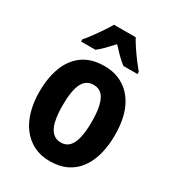

<svg xmlns="http://www.w3.org/2000/svg" viewBox="-186 -874 901 991"><g transform="rotate(30 264.5 -378.0)"><path d="M489 -274Q489 -214 476 -162.5Q463 -111 435.5 -72Q408 -33 365 -11.5Q322 10 263 10Q209 10 167 -11.5Q125 -33 96.5 -71Q68 -109 53.5 -161Q39 -213 39 -274Q39 -360 64 -423.5Q89 -487 139 -522Q189 -557 266 -557Q333 -557 383.5 -524Q434 -491 461.5 -428.5Q489 -366 489 -274ZM178 -274Q178 -218 187 -179.5Q196 -141 215.5 -121.5Q235 -102 265 -102Q296 -102 314.5 -121.5Q333 -141 342 -179.5Q351 -218 351 -274Q351 -331 342 -369Q333 -407 314.5 -426Q296 -445 265 -445Q219 -445 198.5 -402Q178 -359 178 -274ZM329 -766Q341 -744 358 -718.5Q375 -693 394.5 -667Q414 -641 432 -619V-606H348Q328 -621 307.5 -641.5Q287 -662 264 -687Q241 -662 220.5 -641Q200 -620 181 -606H96V-619Q113 -638 132.5 -665Q152 -692 170.5 -719Q189 -746 200 -766Z"/></g></svg>

Font: Noto Sans Khmer Condensed
Style: Bold
Weight: 700
Width: 3
Designer: Danh Hong and the Monotype Design Team
Foundry: Monotype Imaging Inc.
Version: Version 2.004